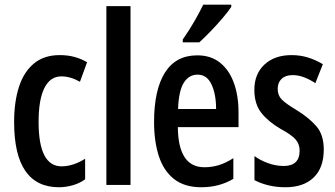

<svg xmlns="http://www.w3.org/2000/svg" viewBox="-20 -786 1425 816"><path d="M231 9.8Q40 9.8 40 -267.6Q40 -353.5 60.8 -417.2Q81.5 -481 124.5 -516.4Q167.5 -551.8 233.4 -551.8Q268.6 -551.8 296.9 -543.9Q325.2 -536.1 350.1 -521.5L319.8 -438.5Q279.3 -461.4 240.7 -461.4Q193.8 -461.4 168.9 -412.4Q144 -363.3 144 -268.1Q144 -79.1 241.7 -79.1Q290.5 -79.1 341.8 -111.3V-23.9Q318.4 -6.8 288.6 1.5Q258.8 9.8 231 9.8Z M534.7 0H432.1V-759.8H534.7Z M818.4 -550.8Q876.5 -550.8 915.3 -519.5Q954.1 -488.3 973.9 -433.8Q993.7 -379.4 993.7 -308.6V-245.6H735.8Q737.3 -75.2 848.6 -75.2Q879.9 -75.2 909.4 -84Q939 -92.8 971.7 -113.8V-25.9Q912.1 9.8 835.4 9.8Q764.2 9.8 719.7 -25.1Q675.3 -60.1 655 -122.6Q634.8 -185.1 634.8 -267.6Q634.8 -403.8 680.9 -477.3Q727.1 -550.8 818.4 -550.8ZM819.8 -468.8Q782.2 -468.8 760.7 -433.6Q739.3 -398.4 736.8 -322.8H898.4Q898.4 -385.7 878.9 -427.2Q859.4 -468.8 819.8 -468.8ZM962.9 -766.1V-756.8Q949.7 -736.8 926 -709Q902.3 -681.2 875.7 -653.6Q849.1 -626 827.1 -606H756.8V-618.2Q784.7 -658.2 805.9 -695.1Q827.1 -731.9 843.8 -766.1Z M1356 -150.9Q1356 -72.8 1313 -31.5Q1270 9.8 1193.4 9.8Q1154.8 9.8 1121.3 1.7Q1087.9 -6.3 1061.5 -20.5V-122.6Q1085.4 -105 1118.7 -92.8Q1151.9 -80.6 1186 -80.6Q1253.4 -80.6 1253.4 -146Q1253.4 -173.3 1236.6 -193.1Q1219.7 -212.9 1170.9 -239.3Q1120.6 -268.6 1090.8 -306.2Q1061 -343.8 1061 -404.3Q1061 -471.7 1104 -511.7Q1147 -551.8 1219.2 -551.8Q1255.9 -551.8 1288.6 -541.7Q1321.3 -531.7 1352.1 -513.2L1320.3 -432.6Q1298.3 -447.3 1273.7 -457Q1249 -466.8 1223.6 -466.8Q1193.4 -466.8 1176.8 -450.9Q1160.2 -435.1 1160.2 -408.2Q1160.2 -380.9 1177.2 -363.3Q1194.3 -345.7 1243.2 -316.4Q1293 -285.6 1324.5 -249.5Q1356 -213.4 1356 -150.9Z"/></svg>

Font: Open Sans Condensed SemiBold
Style: Regular
Weight: 600
Width: 3
Designer: Monotype Design Team
Foundry: Monotype Imaging Inc.
Version: Version 3.000; ttfautohint (v1.8.4)